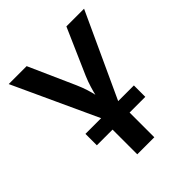

<svg xmlns="http://www.w3.org/2000/svg" viewBox="-199 -864 997 997"><g transform="rotate(-45 300.0 -365.0)"><path d="M122.1 -181.6V-265.4H477.9V-181.6ZM237.4 0V-265.4L23.3 -730H155L267.7 -476.8Q280.9 -447.1 290 -418.2Q299 -389.3 302.2 -372.5Q305.9 -389.3 314.6 -418.2Q323.3 -447.1 335.9 -476.8L446.8 -730H576.7L362.6 -265.4V0Z"/></g></svg>

Font: Pitagon Sans Mono
Style: Regular
Weight: 400
Monospace: yes
Designer: Travis Tran
Foundry: Pitagon
Version: Version 1.001;gftools[0.9.26]